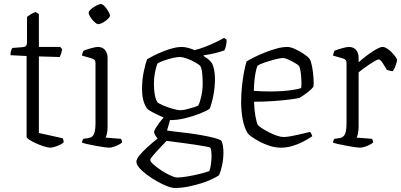

<svg xmlns="http://www.w3.org/2000/svg" viewBox="-20 -733 1991 953"><path d="M230 0Q219 0 199.5 -6Q180 -12 160 -21Q140 -30 126 -39Q112 -48 112 -54V-455L32 -459Q32 -474 35.5 -483.5Q39 -493 42 -495L93 -499Q104 -500 109 -505Q114 -510 114 -526V-649Q122 -655 134 -663Q146 -671 158 -673L173 -663V-500H279L288 -489Q287 -477 283 -466Q279 -455 276 -450L173 -453V-73L290 -47Q292 -45 294 -39.5Q296 -34 296 -27Q290 -20 277 -14Q264 -8 250.5 -4Q237 0 230 0Z M521 0Q514 0 496 -2.5Q478 -5 457 -9Q436 -13 417 -17Q398 -21 387 -25Q387 -31 389.5 -36.5Q392 -42 394 -44L421 -48Q432 -50 439.5 -57.5Q447 -65 450.5 -80.5Q454 -96 454 -119V-420Q454 -429 450 -434.5Q446 -440 436 -443L387 -457Q388 -465 390.5 -471.5Q393 -478 394 -481Q408 -487 431.5 -493.5Q455 -500 465 -500Q489 -500 501.5 -484.5Q514 -469 514 -446V-105Q514 -83 510.5 -69Q507 -55 504 -50L580 -44Q583 -40 584.5 -35.5Q586 -31 586 -26Q580 -20 568 -14Q556 -8 543.5 -4Q531 0 521 0ZM467 -613Q462 -613 454 -619.5Q446 -626 438 -635.5Q430 -645 425 -654.5Q420 -664 420 -670Q420 -676 427 -683Q434 -690 444.5 -697Q455 -704 465 -708.5Q475 -713 481 -713Q487 -713 494.5 -706.5Q502 -700 509 -690Q516 -680 521 -670.5Q526 -661 526 -655Q526 -650 519.5 -643Q513 -636 503.5 -629Q494 -622 484 -617.5Q474 -613 467 -613Z M848 200Q833 200 809.5 191Q786 182 759.5 167Q733 152 709.5 134.5Q686 117 671.5 100Q657 83 657 70Q657 56 674 36Q691 16 715.5 -6Q740 -28 762 -45Q758 -50 751.5 -60Q745 -70 745 -78Q745 -85 756.5 -103Q768 -121 782.5 -138.5Q797 -156 806 -163L829 -155L809 -85Q819 -83 847 -80Q875 -77 911 -72.5Q947 -68 983 -61.5Q1019 -55 1045.5 -48Q1072 -41 1080 -33Q1085 -20 1087 -5.5Q1089 9 1089 25Q1089 57 1082 89Q1075 121 1067 137Q1054 146 1030.5 157Q1007 168 976.5 177.5Q946 187 913 193.5Q880 200 848 200ZM861 148Q879 148 909 143Q939 138 970 130.5Q1001 123 1019 116Q1024 105 1027 82Q1030 59 1030 43Q1030 33 1029 20Q1028 7 1024 0Q1022 -2 1001 -6Q980 -10 950.5 -14.5Q921 -19 890 -23Q859 -27 836 -30Q813 -33 807 -34Q790 -16 771 4Q752 24 739 39.5Q726 55 726 61Q726 69 742 83.5Q758 98 781 113Q804 128 826 138Q848 148 861 148ZM821 -137Q791 -150 770.5 -159.5Q750 -169 737 -176Q724 -183 716.5 -188.5Q709 -194 706 -200Q696 -216 690.5 -239Q685 -262 685 -290Q685 -336 693.5 -377Q702 -418 710 -439Q720 -445 739.5 -455Q759 -465 784 -475.5Q809 -486 835 -493Q861 -500 884 -500Q898 -500 918.5 -494Q939 -488 946 -484Q971 -490 999 -501Q1027 -512 1052 -524Q1077 -536 1092 -545L1105 -536Q1105 -520 1101.5 -505.5Q1098 -491 1094 -483Q1072 -475 1045 -468.5Q1018 -462 991 -459V-455Q1002 -448 1012 -440.5Q1022 -433 1033 -418Q1040 -403 1043.5 -383Q1047 -363 1047 -341Q1047 -301 1039.5 -261.5Q1032 -222 1021 -194Q1007 -183 973 -169.5Q939 -156 898 -146Q857 -136 821 -137ZM877 -186Q888 -186 906.5 -190.5Q925 -195 942 -200.5Q959 -206 964 -209Q973 -226 979.5 -256.5Q986 -287 986 -318Q986 -347 983.5 -370Q981 -393 974 -406Q966 -414 947 -424.5Q928 -435 907.5 -442.5Q887 -450 872 -450Q857 -450 834.5 -444.5Q812 -439 791.5 -431.5Q771 -424 762 -418Q754 -400 749 -372.5Q744 -345 744 -318Q744 -298 746 -279.5Q748 -261 752 -247Q756 -233 761 -226Q766 -220 788 -210.5Q810 -201 835.5 -193.5Q861 -186 877 -186Z M1375 0Q1348 0 1320.5 -8.5Q1293 -17 1269.5 -29.5Q1246 -42 1230 -53.5Q1214 -65 1210 -71Q1193 -97 1185 -138.5Q1177 -180 1177 -225Q1177 -267 1181 -305Q1185 -343 1191 -374.5Q1197 -406 1204 -428Q1218 -437 1242 -449Q1266 -461 1295 -472.5Q1324 -484 1353 -492Q1382 -500 1406 -500Q1422 -500 1445 -489.5Q1468 -479 1488.5 -465Q1509 -451 1517 -440Q1524 -429 1529 -402.5Q1534 -376 1536 -348Q1538 -320 1536 -303Q1528 -292 1514 -280.5Q1500 -269 1486.5 -260Q1473 -251 1466 -247Q1456 -244 1421.5 -239.5Q1387 -235 1339 -231.5Q1291 -228 1241 -228Q1242 -189 1247.5 -157.5Q1253 -126 1260 -112Q1268 -104 1284 -94Q1300 -84 1319 -74.5Q1338 -65 1356 -59Q1374 -53 1387 -53Q1400 -53 1418.5 -56Q1437 -59 1456.5 -63.5Q1476 -68 1492.5 -72Q1509 -76 1518 -78Q1522 -76 1525.5 -68.5Q1529 -61 1530 -57Q1507 -41 1481 -28Q1455 -15 1428 -7.5Q1401 0 1375 0ZM1321 -279Q1351 -279 1381 -281Q1411 -283 1436 -287Q1461 -291 1475 -296Q1477 -312 1476 -333.5Q1475 -355 1472.5 -374.5Q1470 -394 1465 -405Q1461 -410 1445.5 -419.5Q1430 -429 1412.5 -437Q1395 -445 1383 -445Q1371 -445 1344.5 -438Q1318 -431 1293 -422.5Q1268 -414 1258 -407Q1252 -392 1248 -369.5Q1244 -347 1242 -323.5Q1240 -300 1240 -282Q1254 -281 1275.5 -280Q1297 -279 1321 -279Z M1766 0Q1759 0 1741.5 -2.5Q1724 -5 1703 -9Q1682 -13 1663 -17Q1644 -21 1633 -25Q1633 -31 1635.5 -36.5Q1638 -42 1640 -44L1667 -48Q1678 -50 1685.5 -57.5Q1693 -65 1696.5 -80.5Q1700 -96 1700 -119V-420Q1700 -429 1696 -434.5Q1692 -440 1682 -443L1633 -457Q1634 -465 1636.5 -471.5Q1639 -478 1640 -481Q1654 -487 1677.5 -493.5Q1701 -500 1711 -500Q1735 -500 1747.5 -485Q1760 -470 1760 -446V-424Q1769 -432 1785 -445Q1801 -458 1819 -470.5Q1837 -483 1853 -491.5Q1869 -500 1879 -500Q1889 -500 1901.5 -492Q1914 -484 1925 -472.5Q1936 -461 1943.5 -450.5Q1951 -440 1951 -436Q1951 -432 1948.5 -422.5Q1946 -413 1941.5 -402Q1937 -391 1930 -380Q1921 -380 1912.5 -382.5Q1904 -385 1900 -386Q1895 -395 1887.5 -407.5Q1880 -420 1873 -429Q1866 -438 1860 -438Q1854 -438 1840 -430Q1826 -422 1810 -411Q1794 -400 1780 -389.5Q1766 -379 1760 -374V-105Q1760 -83 1756.5 -69Q1753 -55 1750 -50L1826 -44Q1828 -42 1830 -37.5Q1832 -33 1832 -26Q1826 -20 1814 -14Q1802 -8 1789 -4Q1776 0 1766 0Z"/></svg>

Font: Texturina 12pt Thin
Style: Regular
Weight: 250
Designer: Guillermo Torres Carreño
Foundry: Omnibus-Type
Version: Version 1.002